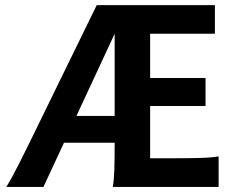

<svg xmlns="http://www.w3.org/2000/svg" viewBox="-20 -733 934 753"><path d="M568.8 -112.3H645.5Q715.3 -112.3 762.2 -113.5Q809.1 -114.7 837.4 -119.6V0H422.4Q427.2 -25.4 428.5 -70.1Q429.7 -114.7 429.7 -173.3H231L150.4 0H4.9Q17.1 -20 29.3 -42.5Q41.5 -64.9 57.4 -96.2Q73.2 -127.4 95.7 -173.3L359.4 -712.9H822.8V-600.6H568.8V-427.2H786.1V-317.4H568.8ZM429.7 -278.3V-600.6L279.8 -278.3Z"/></svg>

Font: Andika
Style: Bold
Weight: 700
Designer: Victor Gaultney, Annie Olsen, Julie Remington, Don Collingsworth, Eric Hays, Becca Hirsbrunner
Foundry: SIL International
Version: Version 6.101